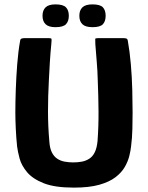

<svg xmlns="http://www.w3.org/2000/svg" viewBox="-20 -847 675 876"><path d="M317 9Q230 9 179.5 -11Q129 -31 103.5 -61.5Q78 -92 69.5 -123.5Q61 -155 58 -179Q54 -217 52 -259.5Q50 -302 50 -334Q50 -380 52 -437.5Q54 -495 58.5 -553.5Q63 -612 72 -662Q73 -669 78.5 -671Q84 -673 92 -673Q120 -673 147.5 -673Q175 -673 203 -673Q214 -673 215 -669.5Q216 -666 214 -645Q210 -605 207.5 -564Q205 -523 203 -481Q199 -407 199 -339Q199 -271 205 -203Q207 -171 216.5 -152Q226 -133 241 -123Q256 -113 275 -109.5Q294 -106 314 -106Q335 -106 353.5 -109.5Q372 -113 387.5 -123Q403 -133 412.5 -152.5Q422 -172 425 -203Q430 -271 429.5 -339Q429 -407 426 -481Q425 -523 421.5 -564Q418 -605 415 -645Q414 -666 414.5 -669.5Q415 -673 427 -673Q456 -673 485 -673Q514 -673 543 -673Q552 -673 557 -671Q562 -669 563 -662Q572 -612 577 -553.5Q582 -495 583.5 -437.5Q585 -380 585 -334Q585 -302 584 -259.5Q583 -217 578 -179Q576 -160 570 -135.5Q564 -111 549.5 -85.5Q535 -60 507 -38.5Q479 -17 433 -4Q387 9 317 9ZM294 -775Q294 -750 281 -736.5Q268 -723 233 -723Q202 -723 188 -736.5Q174 -750 174 -775Q174 -800 188 -813.5Q202 -827 233 -827Q268 -827 281 -813.5Q294 -800 294 -775ZM462 -775Q462 -750 449.5 -736.5Q437 -723 402 -723Q370 -723 356 -736.5Q342 -750 342 -775Q342 -800 356 -813.5Q370 -827 402 -827Q437 -827 449.5 -813.5Q462 -800 462 -775Z"/></svg>

Font: Glory ExtraBold
Style: Regular
Weight: 800
Designer: Robert Leuschke
Foundry: Robert Leuschke
Version: Version 1.011